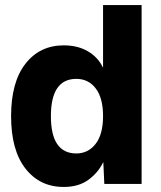

<svg xmlns="http://www.w3.org/2000/svg" viewBox="-20 -730 640 762"><path d="M233 12Q138 12 81 -61Q24 -134 24 -269Q24 -404 81 -477Q138 -550 233 -550Q289 -550 329.5 -526Q370 -502 389 -461V-710H542V0H394L390 -87Q370 -45 331 -16.5Q292 12 233 12ZM283 -121Q330 -121 359.5 -159Q389 -197 389 -269Q389 -341 360 -379Q331 -417 283 -417Q182 -417 182 -269Q182 -121 283 -121Z"/></svg>

Font: Geist Mono ExtraBold
Style: Regular
Weight: 800
Monospace: yes
Designer: Basement.studio, Andrés Briganti, Mateo Zaragoza
Foundry: Basement.studio, Vercel, Andrés Briganti, Guido Ferreyra, Mateo Zaragoza
Version: Version 1.500; ttfautohint (v1.8.4.7-5d5b)